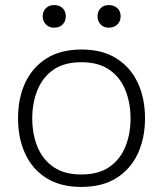

<svg xmlns="http://www.w3.org/2000/svg" viewBox="-20 -729 642 756"><path d="M300 7Q218 7 162.5 -28Q107 -63 79 -124Q51 -185 51 -263Q51 -342 79 -402.5Q107 -463 162.5 -498.5Q218 -534 301 -534Q383 -534 438.5 -499Q494 -464 522.5 -403Q551 -342 551 -263Q551 -185 522.5 -124Q494 -63 438.5 -28Q383 7 300 7ZM300 -42Q368 -42 410.5 -71.5Q453 -101 473.5 -151Q494 -201 494 -263Q494 -324 473.5 -374.5Q453 -425 410.5 -454.5Q368 -484 300 -484Q233 -484 190.5 -454.5Q148 -425 127.5 -374.5Q107 -324 107 -263Q107 -201 127.5 -151Q148 -101 190.5 -71.5Q233 -42 300 -42ZM408 -620Q388 -620 376 -633Q364 -646 364 -665Q364 -684 376 -696.5Q388 -709 408 -709Q429 -709 442 -697Q455 -685 455 -665Q455 -645 442 -632.5Q429 -620 408 -620ZM193 -620Q173 -620 160.5 -633Q148 -646 148 -665Q148 -684 160.5 -696.5Q173 -709 193 -709Q214 -709 226.5 -697Q239 -685 239 -665Q239 -645 226.5 -632.5Q214 -620 193 -620Z"/></svg>

Font: Onest ExtraLight
Style: Regular
Weight: 250
Designer: Dmitri Voloshin, Andrey Kudryavtsev
Foundry: Dmitri Voloshin, Andrey Kudryavtsev
Version: Version 1.000;gftools[0.9.33]